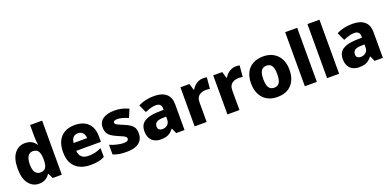

<svg xmlns="http://www.w3.org/2000/svg" viewBox="-2 -1643 5152 2536"><g transform="rotate(-20 2574.0 -375.0)"><path d="M245 10Q157 10 100.5 -62Q44 -134 44 -274Q44 -415 101 -487Q158 -559 250 -559Q288 -559 317 -548.5Q346 -538 366.5 -520Q387 -502 402 -479H406Q403 -497 399.5 -530.5Q396 -564 396 -597V-760H565V0H437L403 -71H396Q383 -49 362 -30.5Q341 -12 312.5 -1Q284 10 245 10ZM309 -124Q364 -124 386 -157Q408 -190 409 -257V-272Q409 -345 387.5 -384Q366 -423 307 -423Q265 -423 239.5 -385Q214 -347 214 -271Q214 -196 239.5 -160Q265 -124 309 -124Z M947 -559Q1025 -559 1081.5 -530.5Q1138 -502 1168.5 -446.5Q1199 -391 1199 -309V-231H852Q854 -177 887 -145Q920 -113 981 -113Q1034 -113 1077 -123Q1120 -133 1166 -155V-30Q1126 -9 1080 0.5Q1034 10 967 10Q884 10 819.5 -20Q755 -50 718.5 -112.5Q682 -175 682 -271Q682 -369 715 -432.5Q748 -496 808 -527.5Q868 -559 947 -559ZM950 -442Q911 -442 885.5 -417.5Q860 -393 855 -340H1044Q1044 -369 1033.5 -392Q1023 -415 1002 -428.5Q981 -442 950 -442Z M1708 -166Q1708 -112 1683.5 -72.5Q1659 -33 1607 -11.5Q1555 10 1475 10Q1417 10 1373.5 3Q1330 -4 1286 -22V-158Q1334 -137 1386.5 -125Q1439 -113 1474 -113Q1512 -113 1529 -123Q1546 -133 1546 -151Q1546 -164 1537.5 -174Q1529 -184 1503.5 -197Q1478 -210 1428 -230Q1379 -251 1347.5 -273Q1316 -295 1300.5 -326Q1285 -357 1285 -402Q1285 -480 1345.5 -519.5Q1406 -559 1506 -559Q1559 -559 1606 -548Q1653 -537 1703 -514L1655 -400Q1615 -418 1576 -429Q1537 -440 1506 -440Q1478 -440 1463 -432.5Q1448 -425 1448 -410Q1448 -399 1456.5 -389.5Q1465 -380 1489.5 -369Q1514 -358 1561 -338Q1608 -319 1641 -298Q1674 -277 1691 -246Q1708 -215 1708 -166Z M2065 -560Q2172 -560 2231 -510.5Q2290 -461 2290 -364V0H2173L2140 -74H2136Q2113 -45 2088.5 -26Q2064 -7 2032.5 1.5Q2001 10 1955 10Q1907 10 1868.5 -9Q1830 -28 1808 -67Q1786 -106 1786 -166Q1786 -254 1847.5 -296Q1909 -338 2028 -343L2122 -346V-362Q2122 -402 2101.5 -420Q2081 -438 2045 -438Q2009 -438 1970 -426.5Q1931 -415 1891 -398L1840 -510Q1885 -534 1942 -547Q1999 -560 2065 -560ZM2071 -248Q2008 -246 1983 -225.5Q1958 -205 1958 -170Q1958 -139 1976 -125Q1994 -111 2022 -111Q2064 -111 2093 -136.5Q2122 -162 2122 -206V-250Z M2751 -559Q2764 -559 2780 -557.5Q2796 -556 2805 -554L2791 -396Q2782 -398 2768 -399.5Q2754 -401 2737 -401Q2713 -401 2689 -395.5Q2665 -390 2645 -376.5Q2625 -363 2613 -338.5Q2601 -314 2601 -275V0H2432V-549H2559L2585 -459H2592Q2608 -487 2632 -509.5Q2656 -532 2686.5 -545.5Q2717 -559 2751 -559Z M3212 -559Q3225 -559 3241 -557.5Q3257 -556 3266 -554L3252 -396Q3243 -398 3229 -399.5Q3215 -401 3198 -401Q3174 -401 3150 -395.5Q3126 -390 3106 -376.5Q3086 -363 3074 -338.5Q3062 -314 3062 -275V0H2893V-549H3020L3046 -459H3053Q3069 -487 3093 -509.5Q3117 -532 3147.5 -545.5Q3178 -559 3212 -559Z M3865 -276Q3865 -207 3846.5 -154Q3828 -101 3792.5 -64Q3757 -27 3707.5 -8.5Q3658 10 3594 10Q3536 10 3486.5 -8.5Q3437 -27 3401.5 -63.5Q3366 -100 3346 -153.5Q3326 -207 3326 -276Q3326 -367 3358.5 -430Q3391 -493 3452 -526Q3513 -559 3597 -559Q3676 -559 3736 -526Q3796 -493 3830.5 -430Q3865 -367 3865 -276ZM3497 -276Q3497 -225 3507 -190Q3517 -155 3539 -137.5Q3561 -120 3596 -120Q3632 -120 3653 -137.5Q3674 -155 3684 -190Q3694 -225 3694 -276Q3694 -327 3684 -361Q3674 -395 3652.5 -412Q3631 -429 3595 -429Q3544 -429 3520.5 -390.5Q3497 -352 3497 -276Z M4150 0H3981V-760H4150Z M4463 0H4294V-760H4463Z M4853 -560Q4960 -560 5019 -510.5Q5078 -461 5078 -364V0H4961L4928 -74H4924Q4901 -45 4876.5 -26Q4852 -7 4820.5 1.5Q4789 10 4743 10Q4695 10 4656.5 -9Q4618 -28 4596 -67Q4574 -106 4574 -166Q4574 -254 4635.5 -296Q4697 -338 4816 -343L4910 -346V-362Q4910 -402 4889.5 -420Q4869 -438 4833 -438Q4797 -438 4758 -426.5Q4719 -415 4679 -398L4628 -510Q4673 -534 4730 -547Q4787 -560 4853 -560ZM4859 -248Q4796 -246 4771 -225.5Q4746 -205 4746 -170Q4746 -139 4764 -125Q4782 -111 4810 -111Q4852 -111 4881 -136.5Q4910 -162 4910 -206V-250Z"/></g></svg>

Font: Noto Sans Thai ExtraBold
Style: Regular
Weight: 800
Version: Version 2.001